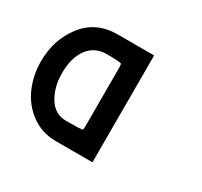

<svg xmlns="http://www.w3.org/2000/svg" viewBox="-143 -882 1131 1074"><g transform="rotate(30 422.0 -345.0)"><path d="M34 -345Q34 -487 113.5 -588.5Q193 -690 330 -690H566V0H329Q240 0 171.5 -49.5Q103 -99 68.5 -177Q34 -255 34 -345ZM169 -346Q169 -258 209 -192.5Q249 -127 321 -127H335Q419 -127 429 -132Q431 -138 431 -154V-535Q431 -549 428 -558Q412 -564 333 -564Q256 -564 212.5 -505.5Q169 -447 169 -346Z"/></g></svg>

Font: Coval
Style: Bold
Weight: 700
Foundry: Context Ltd
Version: Version 001.000